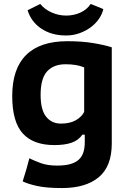

<svg xmlns="http://www.w3.org/2000/svg" viewBox="-20 -748 659 974"><path d="M547 -20Q547 96 481 151Q415 206 294 206Q216 206 168.5 195.5Q121 185 95 172Q108 132 114.5 108.5Q121 85 124 73Q127 61 128 58Q129 55 129 55Q153 67 187 79.5Q221 92 270 92Q311 92 338 84Q365 76 381 60.5Q397 45 403.5 23Q410 1 410 -26V-65H398Q378 -36 343 -24Q308 -12 256 -12Q149 -12 95.5 -71Q42 -130 42 -261Q42 -399 112.5 -469Q183 -539 322 -539Q395 -539 452.5 -529.5Q510 -520 547 -508ZM289 -121Q335 -121 364.5 -138Q394 -155 407 -180V-406Q370 -422 313 -422Q252 -422 219 -386Q186 -350 186 -267Q186 -191 214 -156Q242 -121 289 -121ZM184 -728Q207 -700 242.5 -684.5Q278 -669 316 -669Q354 -669 387.5 -684Q421 -699 440 -728L504 -702Q499 -678 483 -654Q467 -630 442 -611Q417 -592 384.5 -580Q352 -568 315 -568Q242 -568 190 -602.5Q138 -637 120 -696Z"/></svg>

Font: PT Sans Caption
Style: Bold
Weight: 700
Designer: A.Korolkova, O.Umpeleva, V.Yefimov
Foundry: ParaType Ltd
Version: Version 2.003W OFL